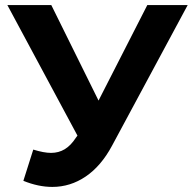

<svg xmlns="http://www.w3.org/2000/svg" viewBox="-20 -720 764 756"><path d="M719 -700 421 -146Q378 -66 317.5 -25Q257 16 186 16Q131 16 72 -8L111 -131Q153 -118 181 -118Q211 -118 235 -132.5Q259 -147 279 -178L285 -186L9 -700H182L368 -324L560 -700Z"/></svg>

Font: Montserrat-Bold
Style: Bold
Weight: 700
Version: Version 7.200